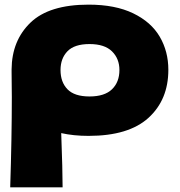

<svg xmlns="http://www.w3.org/2000/svg" viewBox="-20 -576 776 828"><path d="M706 -275Q706 -146 620.5 -68Q535 10 362 10Q297 10 244 -2Q250 160 250 232H24Q31 15 31 -157L30 -264V-275V-277Q31 -401 111.5 -478.5Q192 -556 362 -556Q477 -556 554.5 -518.5Q632 -481 669 -417.5Q706 -354 706 -275ZM495 -274Q495 -323 463 -354.5Q431 -386 366 -386Q301 -386 271 -355Q241 -324 241 -274Q241 -222 271 -191Q301 -160 366 -160Q431 -160 463 -191Q495 -222 495 -274Z"/></svg>

Font: Dela Gothic One
Style: Regular
Weight: 400
Designer: aratakana
Foundry: aratakana
Version: Version 1.004